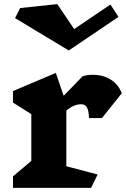

<svg xmlns="http://www.w3.org/2000/svg" viewBox="-20 -912 611 932"><path d="M302 -375V-105L454 -65L422 0H43V-56L132 -131V-358L43 -414V-470L251 -558L289 -447L380 -541Q401 -549 429 -549Q481 -549 518.5 -525Q556 -501 571 -459L475 -339H412Q411 -375 402 -390.5Q393 -406 374 -406Q338 -406 302 -375ZM314 -667 53 -824 78 -873 258 -892 340 -771 516 -890 555 -830Z"/></svg>

Font: InknutAntiqua
Style: Bold
Weight: 700
Designer: Claus Eggers Srensen
Foundry: Claus Eggers Srensen
Version: Version 1.000; ttfautohint (v1.2) -l 7 -r 28 -G 50 -x 13 -D 